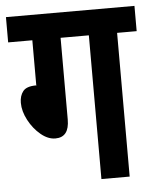

<svg xmlns="http://www.w3.org/2000/svg" viewBox="-48 -663 569 704"><g transform="rotate(-5 236.5 -311.0)"><path d="M193 -529V-228Q193 -163 142 -163Q115 -163 88.5 -185Q62 -207 44.5 -240Q27 -273 27 -304Q27 -330 40 -346.5Q53 -363 88 -363L89 -361V-529H0V-622H473V-529H401V0H297V-529Z"/></g></svg>

Font: Noto Sans Devanagari UI ExtraCondensed SemiBold
Style: Regular
Weight: 600
Width: 2
Designer: Jelle Bosma - Monotype Design Team
Foundry: Monotype Imaging Inc.
Version: Version 2.004; ttfautohint (v1.8.4.7-5d5b)